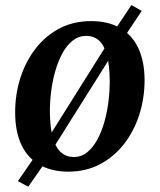

<svg xmlns="http://www.w3.org/2000/svg" viewBox="-20 -650 616 741"><path d="M89 70.5 49 49 116.5 -48.5 152.5 -96 406.5 -500.5 427 -540 487 -630.5 527 -608 466 -516.5 434.5 -474 179 -68 154 -22.5ZM331.5 -568.5Q397.5 -568.5 443.2 -542.2Q489 -516 513.2 -465.5Q537.5 -415 538 -342Q538 -271.5 517.8 -208Q497.5 -144.5 459 -94.8Q420.5 -45 366 -16.2Q311.5 12.5 243.5 12.5Q179 12.5 133 -13.8Q87 -40 63 -90.2Q39 -140.5 38.5 -213Q38 -284 58.2 -348Q78.5 -412 116.8 -461.8Q155 -511.5 209.2 -540Q263.5 -568.5 331.5 -568.5ZM313 -511.5Q283.5 -511.5 260.8 -493.5Q238 -475.5 221.2 -445Q204.5 -414.5 193.5 -376.2Q182.5 -338 177.5 -297.8Q172.5 -257.5 172.5 -220Q173 -156 184.2 -117.5Q195.5 -79 216 -61.5Q236.5 -44 264.5 -44Q293.5 -44 316 -62Q338.5 -80 355.2 -110.5Q372 -141 382.8 -179.2Q393.5 -217.5 398.5 -258Q403.5 -298.5 403.5 -336Q403 -400 392.2 -438.5Q381.5 -477 361.5 -494.2Q341.5 -511.5 313 -511.5Z"/></svg>

Font: Merriweather Light 18pt SemiBold
Style: Italic
Weight: 600
Italic angle: -7.8°
Version: Version 2.101